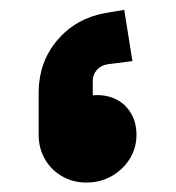

<svg xmlns="http://www.w3.org/2000/svg" viewBox="-20 -378 366 400"><path d="M173.3 -179.3V-208Q172.8 -221.6 181.2 -231.6Q189.5 -241.5 203.3 -244L255.9 -250.7L238.8 -357.5L198.4 -350.7Q137.5 -339.3 99.4 -294.3Q61.3 -249.4 60.5 -186.8V-97Q60.5 -69.9 73.2 -47.1Q86 -24.4 108.7 -11.1Q131.4 2.3 160.2 2.3Q188.9 2.3 212.6 -11.1Q236.3 -24.6 250.3 -47.1Q264.3 -69.7 264.3 -96.8Q264.3 -124.3 251.7 -144Q239 -163.7 218.5 -172.7Q197.9 -181.7 173.3 -179.3Z"/></svg>

Font: Arad-FD-VF Thin
Style: Regular
Weight: 100
Designer: Mohammad Darvishi
Version: Version 1.010;September 21, 2024;FontCreator 15.0.0.2992 64-